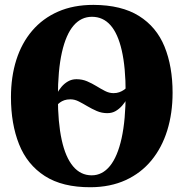

<svg xmlns="http://www.w3.org/2000/svg" viewBox="-20 -774 770 806"><path d="M430.5 -299Q407 -299 386.2 -308Q365.5 -317 347 -328Q328.5 -339 311 -348Q293.5 -357 276 -357Q260.5 -357 250 -353.2Q239.5 -349.5 231.8 -343.8Q224 -338 217 -331.5L218.5 -380.5Q226.5 -395.5 238.2 -409.5Q250 -423.5 265.8 -432.5Q281.5 -441.5 301 -441.5Q325 -441.5 345.5 -432.8Q366 -424 384.8 -412.5Q403.5 -401 421 -392Q438.5 -383 456.5 -383Q470 -383 480.5 -386.8Q491 -390.5 499 -396Q507 -401.5 513.5 -407L512.5 -359Q505 -344.5 493 -330.8Q481 -317 465.8 -308Q450.5 -299 430.5 -299ZM360.5 12Q242 12.5 168 -35.2Q94 -83 60 -168.5Q26 -254 26 -366Q26 -451.5 48.5 -522.5Q71 -593.5 115.2 -645.2Q159.5 -697 223.8 -725.2Q288 -753.5 372.5 -753.5Q490 -753 563.5 -707Q637 -661 670.8 -578Q704.5 -495 704.5 -384.5Q704.5 -298.5 682 -226.2Q659.5 -154 615.8 -100.8Q572 -47.5 507.8 -18Q443.5 11.5 360.5 12ZM365 -38Q409.5 -38 441.5 -77.2Q473.5 -116.5 490.5 -193.8Q507.5 -271 507.5 -384Q507.5 -491 491.2 -562Q475 -633 443.8 -668.2Q412.5 -703.5 366 -703.5Q320.5 -703.5 288.8 -666.5Q257 -629.5 240 -554.5Q223 -479.5 223 -366Q223 -260 239 -186.8Q255 -113.5 286.8 -75.8Q318.5 -38 365 -38Z"/></svg>

Font: Merriweather 72pt Black
Style: Regular
Weight: 900
Version: Version 2.100